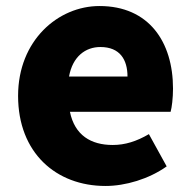

<svg xmlns="http://www.w3.org/2000/svg" viewBox="-20 -603 636 637"><path d="M330 14C396 14 474 -9 533 -51L474 -158C433 -134 395 -122 354 -122C282 -122 228 -154 212 -232H546C550 -246 554 -277 554 -309C554 -464 474 -583 310 -583C173 -583 40 -469 40 -285C40 -96 166 14 330 14ZM209 -349C221 -416 264 -447 313 -447C378 -447 403 -405 403 -349Z"/></svg>

Font: Noto Sans TC Black
Style: Regular
Weight: 900
Designer: Ryoko NISHIZUKA 西塚涼子 (kana, bopomofo & ideographs); Paul D. Hunt (Latin, Greek & Cyrillic); Sandoll Communications 산돌커뮤니
Foundry: Adobe
Version: Version 2.004;hotconv 1.0.118;makeotfexe 2.5.65603